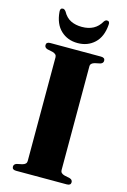

<svg xmlns="http://www.w3.org/2000/svg" viewBox="-133 -955 670 1016"><g transform="rotate(15 202.0 -446.5)"><path d="M294.5 -65.5Q294.5 -48 318 -42L346.5 -36Q362.5 -31 362.5 -17Q362.5 0 340.5 0H63Q41 0 41 -17Q41 -31 57 -36L85.5 -42Q109 -48 109 -65.5V-634.5Q109 -652 85.5 -658L57 -664Q41 -669 41 -683Q41 -700 63 -700H340.5Q362.5 -700 362.5 -683Q362.5 -669 346.5 -664L318 -658Q294.5 -652 294.5 -634.5ZM201.5 -825.5Q274 -825.5 306 -882Q313.5 -893 322 -893Q338.5 -893 336 -872.5Q331 -806.5 294 -771.8Q257 -737 201.5 -737Q146.5 -737 109.5 -771.8Q72.5 -806.5 67 -872.5Q65 -893 81 -893Q89.5 -893 97.5 -882Q114.5 -851 140.8 -838.2Q167 -825.5 201.5 -825.5Z"/></g></svg>

Font: Fraunces 72pt S000
Style: Bold
Weight: 700
Version: Version 1.000; ttfautohint (v1.8.3)